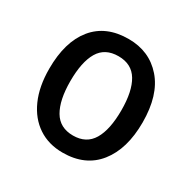

<svg xmlns="http://www.w3.org/2000/svg" viewBox="-130 -677 814 816"><g transform="rotate(30 277.0 -269.5)"><path d="M506 -271Q506 -141 446 -65.5Q386 10 275 10Q206 10 155 -24Q104 -58 76 -121Q48 -184 48 -271Q48 -403 107.5 -476Q167 -549 278 -549Q380 -549 443 -477Q506 -405 506 -271ZM152 -270Q152 -177 182 -126Q212 -75 277 -75Q342 -75 372 -125.5Q402 -176 402 -271Q402 -364 372 -414Q342 -464 277 -464Q211 -464 181.5 -414Q152 -364 152 -270Z"/></g></svg>

Font: Noto Sans Ethiopic SemiCondensed Medium
Style: Regular
Weight: 500
Width: 4
Designer: Monotype Design Team
Foundry: Monotype Imaging Inc.
Version: Version 2.102; ttfautohint (v1.8.4.7-5d5b)